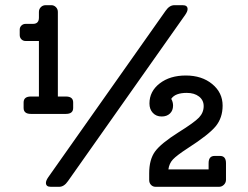

<svg xmlns="http://www.w3.org/2000/svg" viewBox="-20 -720 954 740"><path d="M262 -304Q262 -281 234 -281H99Q71 -281 71 -304V-325Q71 -348 99 -348H130V-562H79Q69 -562 62.5 -568.5Q56 -575 56 -585V-606Q56 -615 62.5 -621.5Q69 -628 79 -628H107Q130 -628 130 -652V-674Q130 -685 137.5 -692.5Q145 -700 156 -700H178Q188 -700 195.5 -692.5Q203 -685 203 -674V-348H234Q262 -348 262 -325ZM703 -685Q703 -676 694 -663L242 -22Q227 0 208 0H176Q157 0 157 -15Q157 -24 166 -37L618 -678Q633 -700 652 -700H684Q703 -700 703 -685ZM828 -119Q851 -119 851 -91V-27Q851 -16 843 -8Q835 0 824 0H580Q569 0 562 -7.5Q555 -15 555 -26V-52Q555 -105 577.5 -136Q600 -167 668 -210Q729 -248 747 -267Q765 -286 765 -311Q765 -334 747 -348Q729 -362 700 -362Q655 -362 640 -339Q647 -327 647 -313Q647 -294 635 -282.5Q623 -271 603 -271Q582 -271 569 -285Q556 -299 556 -321Q556 -368 595.5 -398.5Q635 -429 696 -429Q758 -429 798 -396Q838 -363 838 -313Q838 -266 811.5 -233.5Q785 -201 704 -149Q661 -121 646.5 -105.5Q632 -90 629 -67H784V-91Q784 -119 807 -119Z"/></svg>

Font: Solway
Style: Regular
Weight: 400
Designer: Mariya V. Pigoulevskaya
Foundry: The Northern Block Ltd.
Version: Version 1.000;hotconv 1.0.109;makeotfexe 2.5.65596